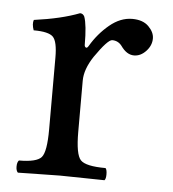

<svg xmlns="http://www.w3.org/2000/svg" viewBox="-40 -480 467 519"><g transform="rotate(5 193.0 -220.0)"><path d="M177 -358Q177 -353 180.5 -351Q184 -349 188 -356Q208 -390 237.5 -414.5Q267 -439 299 -439Q328 -439 343.5 -423.5Q359 -408 359 -391Q359 -372 344.5 -356.5Q330 -341 312 -341Q292 -341 276 -364Q266 -377 250 -377Q238 -377 204 -328Q180 -292 180 -261V-122Q180 -61 194 -46Q208 -31 262 -31Q266 -27 266 -14Q266 -2 262 2Q245 2 203.5 1Q162 0 141 0Q120 0 82 1Q44 2 27 2Q22 -3 22 -14Q22 -26 27 -31Q75 -31 88 -46Q101 -61 101 -122V-317Q101 -360 89 -372.5Q77 -385 36 -385Q30 -402 34 -413Q108 -423 157 -442Q165 -442 169 -434Q177 -412 177 -358Z"/></g></svg>

Font: Fedorovsk Unicode
Style: Medium
Weight: 500
Designer: Aleksandr Andreev and Nikita Simmons
Version: Version 3.2